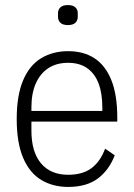

<svg xmlns="http://www.w3.org/2000/svg" viewBox="-20 -726 529 758"><path d="M249 12Q189 12 143 -15.5Q97 -43 71.5 -102.5Q46 -162 46 -256Q46 -350 71.5 -409.5Q97 -469 143 -496.5Q189 -524 249 -524Q310 -524 353 -496Q396 -468 419.5 -410Q443 -352 443 -261V-246H104V-211Q104 -126 142 -81Q180 -36 249 -36Q306 -36 341 -62Q376 -88 395 -139L433 -113Q411 -55 366.5 -21.5Q322 12 249 12ZM249 -478Q203 -478 171 -457Q139 -436 121.5 -397Q104 -358 104 -301V-288H384V-301Q384 -358 369 -397Q354 -436 324 -457Q294 -478 249 -478ZM248 -627Q228 -627 218.5 -636Q209 -645 209 -660V-674Q209 -688 218.5 -697Q228 -706 248 -706Q268 -706 277.5 -697Q287 -688 287 -674V-660Q287 -645 277.5 -636Q268 -627 248 -627Z"/></svg>

Font: IBM Plex Sans Condensed Light
Style: Regular
Weight: 300
Width: 3
Designer: Mike Abbink, Paul van der Laan, Pieter van Rosmalen
Foundry: Bold Monday
Version: Version 3.201